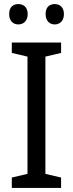

<svg xmlns="http://www.w3.org/2000/svg" viewBox="-20 -923 358 943"><path d="M25 -854C25 -820 45 -803 70 -803C95 -803 116 -820 116 -854C116 -888 95 -903 70 -903C45 -903 25 -889 25 -854ZM204 -854C204 -820 224 -803 249 -803C273 -803 294 -820 294 -854C294 -888 273 -903 249 -903C224 -903 204 -889 204 -854ZM280 0V-51L203 -69V-645L280 -663V-714H38V-663L115 -645V-69L38 -51V0Z"/></svg>

Font: Noto Sans Gujarati UI SemiCondensed
Style: Regular
Weight: 400
Width: 4
Designer: Jelle Bosma - Monotype Design Team, Universal Thirst
Foundry: Monotype Imaging Inc.
Version: Version 2.106